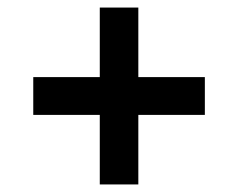

<svg xmlns="http://www.w3.org/2000/svg" viewBox="-20 -604 630 508"><path d="M244 -116V-584H346V-116ZM68 -300V-400H522V-300Z"/></svg>

Font: Host Grotesk Light SemiBold
Style: Regular
Weight: 600
Version: Version 1.003